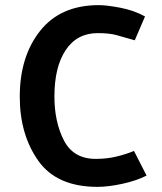

<svg xmlns="http://www.w3.org/2000/svg" viewBox="-20 -714 633 748"><path d="M505 -557Q461 -570 433 -577.5Q405 -585 361 -585Q280 -585 236 -519Q192 -453 192 -338Q192 -239 229 -167Q266 -95 353 -95Q396 -95 433.5 -104Q471 -113 502 -126L551 -30Q512 -10 457 2Q402 14 360 14Q201 14 129 -88Q57 -190 57 -337Q57 -494 136.5 -594Q216 -694 365 -694Q395 -694 448 -684Q501 -674 545 -650Z"/></svg>

Font: Palanquin
Style: Bold
Weight: 700
Designer: Pria Ravichandran
Version: Version 1.0.4